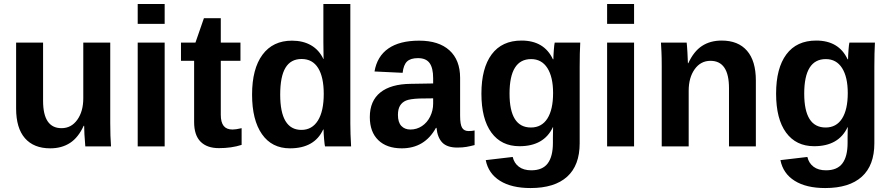

<svg xmlns="http://www.w3.org/2000/svg" viewBox="-20 -745 4539 977"><path d="M199.2 -528.3V-231.9Q199.2 -92.8 293 -92.8Q342.8 -92.8 373.3 -135.5Q403.8 -178.2 403.8 -245.1V-528.3H541V-118.2Q541 -50.8 544.9 0H414.1Q408.2 -70.3 408.2 -105H405.8Q378.4 -44.9 336.2 -17.6Q293.9 9.8 235.8 9.8Q151.9 9.8 106.9 -41.7Q62 -93.3 62 -192.9V-528.3Z M680.7 -623.5V-724.6H817.9V-623.5ZM680.7 0V-528.3H817.9V0Z M1093.8 8.8Q1033.2 8.8 1000.5 -24.2Q967.8 -57.1 967.8 -124V-435.5H900.9V-528.3H974.6L1017.6 -652.3H1103.5V-528.3H1203.6V-435.5H1103.5V-161.1Q1103.5 -122.6 1118.2 -104.2Q1132.8 -85.9 1163.6 -85.9Q1179.7 -85.9 1209.5 -92.8V-7.8Q1158.7 8.8 1093.8 8.8Z M1633.8 0Q1631.8 -7.3 1629.2 -36.9Q1626.5 -66.4 1626.5 -85.9H1624.5Q1580.1 9.8 1455.6 9.8Q1363.3 9.8 1313 -62.3Q1262.7 -134.3 1262.7 -263.7Q1262.7 -395 1315.7 -466.6Q1368.7 -538.1 1465.8 -538.1Q1522 -538.1 1562.7 -514.6Q1603.5 -491.2 1625.5 -444.8H1626.5L1625.5 -531.7V-724.6H1762.7V-115.2Q1762.7 -66.4 1766.6 0ZM1627.4 -267.1Q1627.4 -352.5 1598.9 -398.7Q1570.3 -444.8 1514.6 -444.8Q1459.5 -444.8 1432.6 -400.1Q1405.8 -355.5 1405.8 -263.7Q1405.8 -84 1513.7 -84Q1567.9 -84 1597.7 -131.6Q1627.4 -179.2 1627.4 -267.1Z M2024.4 9.8Q1947.8 9.8 1904.8 -32Q1861.8 -73.7 1861.8 -149.4Q1861.8 -231.4 1915.3 -274.4Q1968.8 -317.4 2070.3 -318.4L2184.1 -320.3V-347.2Q2184.1 -398.9 2166 -424.1Q2147.9 -449.2 2106.9 -449.2Q2068.8 -449.2 2051 -431.9Q2033.2 -414.6 2028.8 -374.5L1885.7 -381.3Q1898.9 -458.5 1956.3 -498.3Q2013.7 -538.1 2112.8 -538.1Q2212.9 -538.1 2267.1 -488.8Q2321.3 -439.5 2321.3 -348.6V-156.2Q2321.3 -111.8 2331.3 -95Q2341.3 -78.1 2364.7 -78.1Q2380.4 -78.1 2395 -81.1V-6.8Q2382.8 -3.9 2373 -1.5Q2363.3 1 2353.5 2.4Q2343.8 3.9 2332.8 4.9Q2321.8 5.9 2307.1 5.9Q2255.4 5.9 2230.7 -19.5Q2206.1 -44.9 2201.2 -94.2H2198.2Q2140.6 9.8 2024.4 9.8ZM2184.1 -244.6 2113.8 -243.7Q2065.9 -241.7 2045.9 -233.2Q2025.9 -224.6 2015.4 -207Q2004.9 -189.5 2004.9 -160.2Q2004.9 -122.6 2022.2 -104.2Q2039.6 -85.9 2068.4 -85.9Q2100.6 -85.9 2127.2 -103.5Q2153.8 -121.1 2168.9 -152.1Q2184.1 -183.1 2184.1 -217.8Z M2679.7 211.9Q2583 211.9 2524.2 175Q2465.3 138.2 2451.7 69.8L2588.9 53.7Q2596.2 85.4 2620.4 103.5Q2644.5 121.6 2683.6 121.6Q2740.7 121.6 2767.1 86.4Q2793.5 51.3 2793.5 -18.1V-45.9L2794.4 -98.1H2793.5Q2748 -1 2623.5 -1Q2531.2 -1 2480.5 -70.3Q2429.7 -139.6 2429.7 -268.6Q2429.7 -397.9 2481.9 -468.3Q2534.2 -538.6 2633.8 -538.6Q2749 -538.6 2793.5 -443.4H2795.9Q2795.9 -460.4 2798.1 -489.7Q2800.3 -519 2802.7 -528.3H2932.6Q2929.7 -475.6 2929.7 -406.2V-16.1Q2929.7 96.7 2865.7 154.3Q2801.8 211.9 2679.7 211.9ZM2794.4 -271.5Q2794.4 -353 2765.4 -398.7Q2736.3 -444.3 2682.6 -444.3Q2572.8 -444.3 2572.8 -268.6Q2572.8 -96.2 2681.6 -96.2Q2736.3 -96.2 2765.4 -141.8Q2794.4 -187.5 2794.4 -271.5Z M3069.3 -623.5V-724.6H3206.5V-623.5ZM3069.3 0V-528.3H3206.5V0Z M3689.5 0V-296.4Q3689.5 -435.5 3595.2 -435.5Q3545.4 -435.5 3514.9 -392.8Q3484.4 -350.1 3484.4 -283.2V0H3347.2V-410.2Q3347.2 -452.6 3345.9 -479.7Q3344.7 -506.8 3343.3 -528.3H3474.1Q3475.6 -519 3478 -478.8Q3480.5 -438.5 3480.5 -423.3H3482.4Q3510.3 -483.9 3552.2 -511.2Q3594.2 -538.6 3652.3 -538.6Q3736.3 -538.6 3781.2 -486.8Q3826.2 -435.1 3826.2 -335.4V0Z M4179.2 211.9Q4082.5 211.9 4023.7 175Q3964.8 138.2 3951.2 69.8L4088.4 53.7Q4095.7 85.4 4119.9 103.5Q4144 121.6 4183.1 121.6Q4240.2 121.6 4266.6 86.4Q4293 51.3 4293 -18.1V-45.9L4293.9 -98.1H4293Q4247.6 -1 4123 -1Q4030.8 -1 3980 -70.3Q3929.2 -139.6 3929.2 -268.6Q3929.2 -397.9 3981.4 -468.3Q4033.7 -538.6 4133.3 -538.6Q4248.5 -538.6 4293 -443.4H4295.4Q4295.4 -460.4 4297.6 -489.7Q4299.8 -519 4302.2 -528.3H4432.1Q4429.2 -475.6 4429.2 -406.2V-16.1Q4429.2 96.7 4365.2 154.3Q4301.3 211.9 4179.2 211.9ZM4293.9 -271.5Q4293.9 -353 4264.9 -398.7Q4235.8 -444.3 4182.1 -444.3Q4072.3 -444.3 4072.3 -268.6Q4072.3 -96.2 4181.2 -96.2Q4235.8 -96.2 4264.9 -141.8Q4293.9 -187.5 4293.9 -271.5Z"/></svg>

Font: Liberation Sans
Style: Bold
Weight: 700
Designer: Steve Matteson
Foundry: Ascender Corporation
Version: Version 2.1.5